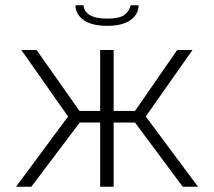

<svg xmlns="http://www.w3.org/2000/svg" viewBox="-20 -710 814 730"><path d="M387.2 -611.8Q328.6 -611.8 297.9 -633.8Q267.1 -655.8 267.1 -689.9H297.9Q297.9 -668.5 319.8 -653.8Q341.8 -639.2 387.2 -639.2Q432.1 -639.2 451.2 -652.1Q470.2 -665 477.1 -689.9H506.8Q506.8 -655.8 476.6 -633.8Q446.3 -611.8 387.2 -611.8ZM41 0 238.8 -267.1 61 -520H119.1L282.2 -288.1H360.8V-520H412.1V-288.1H493.2L653.8 -520H711.9L534.2 -267.1L732.9 0H674.8L493.2 -244.1H412.1V0H360.8V-244.1H283.2L99.1 0Z"/></svg>

Font: Rawline Light
Style: Regular
Weight: 300
Designer: Matt McInerney, Pablo Impallari, Rodrigo Fuenzalida
Foundry: Matt McInerney, Pablo Impallari, Rodrigo Fuenzalida
Version: Version 4.020;PS 004.020;hotconv 1.0.88;makeotf.lib2.5.64775